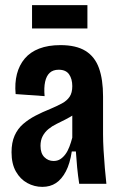

<svg xmlns="http://www.w3.org/2000/svg" viewBox="-20 -717 471 749"><path d="M145 12Q114 12 86.5 -3Q59 -18 42 -48Q25 -78 25 -123Q25 -161 37 -188Q49 -215 70.5 -233.5Q92 -252 119 -266Q146 -280 176 -292Q202 -303 221.5 -313.5Q241 -324 251.5 -339.5Q262 -355 262 -381Q262 -409 249.5 -427Q237 -445 209 -445Q187 -445 174 -433Q161 -421 156 -398Q151 -375 154 -342L41 -350Q37 -393 46 -428Q55 -463 76.5 -488.5Q98 -514 133 -527.5Q168 -541 216 -541Q277 -541 313.5 -518.5Q350 -496 366 -451.5Q382 -407 382 -341V-193Q382 -166 384 -131Q386 -96 389 -61.5Q392 -27 395 0H289Q284 -33 281 -63.5Q278 -94 276 -126H260Q253 -79 237 -48.5Q221 -18 198.5 -3Q176 12 145 12ZM189 -89Q204 -89 215 -96Q226 -103 235 -115Q244 -127 250.5 -144Q257 -161 262 -180V-292L294 -294Q284 -280 268.5 -270Q253 -260 235.5 -251Q218 -242 200.5 -233.5Q183 -225 169 -213.5Q155 -202 146.5 -186Q138 -170 138 -148Q138 -119 153 -104Q168 -89 189 -89ZM105 -606V-697H321V-606Z"/></svg>

Font: Bricolage Grotesque 24pt Condensed SemiBold
Style: Regular
Weight: 600
Width: 3
Designer: Mathieu Triay
Foundry: Atelier Triay
Version: Version 1.001;gftools[0.9.33.dev8+g029e19f]